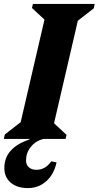

<svg xmlns="http://www.w3.org/2000/svg" viewBox="-47 -710 504 981"><path d="M-27.4 0 -22.6 -22.6 109.4 -125.4 47.8 -39 189.8 -651 229 -564.4 116.4 -669.2 121.2 -690H436.8L432 -667.4L300 -564.6L361.6 -651L219.6 -39L180.4 -125.6L293 -20.8L288.2 0ZM86 109.4Q86 132 100.4 144.8Q114.8 157.6 139 157.6Q185 157.6 215 114.4L242 119.4Q229.2 180.2 189.7 215.6Q150.2 251 95.8 251Q40 251 7.6 223.1Q-24.8 195.2 -24.8 148.4Q-24.8 95.6 8.5 59.1Q41.8 22.6 103.4 2.8V-12H173.8V0Q134.8 10 110.4 40.6Q86 71.2 86 109.4Z"/></svg>

Font: Platypi Light
Style: Italic
Weight: 300
Italic angle: -13°
Designer: David Sargent
Foundry: Bolt Cutter Type
Version: Version 1.200